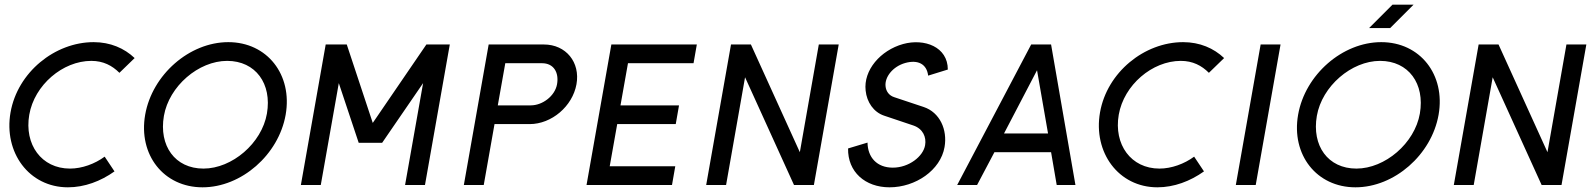

<svg xmlns="http://www.w3.org/2000/svg" viewBox="-20 -790 6815 820"><path d="M427 -121C385 -90 330 -70 279 -70C157 -70 83 -173 105 -300C127 -427 248 -530 370 -530C421 -530 459 -510 490 -479L555 -542C511 -584 451 -610 380 -610C214 -610 55 -481 25 -310C-5 -139 104 10 270 10C341 10 410 -16 469 -58L427 -121Z M680 -295C702 -422 828 -530 950 -530C1072 -530 1142 -432 1120 -305C1098 -178 971 -70 849 -70C727 -70 658 -168 680 -295ZM600 -300C570 -129 679 10 845 10C1011 10 1170 -129 1200 -300C1230 -471 1121 -610 955 -610C789 -610 630 -471 600 -300Z M1371 -600 1265 0H1350L1427 -435L1512 -180H1612L1787 -435L1710 0H1795L1901 -600H1801L1572 -265L1461 -600Z M2295 -520C2345 -520 2368 -480 2359 -430C2350 -380 2297 -340 2247 -340H2106L2138 -520ZM2242 -260C2336 -260 2425 -336 2442 -430C2459 -524 2397 -600 2303 -600H2067L1961 0H2046L2092 -260Z M2485 0H2850L2864 -80H2584L2616 -260H2866L2880 -340H2630L2662 -520H2942L2956 -600H2591Z M3081 0 3162 -460 3371 0H3456L3562 -600H3477L3396 -140L3187 -600H3102L2996 0Z M3779 10C3890 10 3997 -63 4014 -162C4027 -236 3994 -310 3925 -333L3799 -375C3777 -382 3764 -400 3762 -422C3758 -461 3793 -506 3846 -521C3900 -536 3938 -517 3944 -467L4028 -493C4028 -590 3928 -627 3837 -602C3740 -575 3667 -490 3677 -403C3682 -354 3711 -311 3756 -296L3881 -254C3922 -240 3937 -204 3931 -170C3923 -122 3862 -74 3793 -74C3725 -74 3686 -118 3685 -181L3602 -156C3600 -56 3675 10 3779 10Z M4409 -490 4456 -220H4268ZM4493 0H4573L4469 -600H4384L4068 0H4153L4227 -140H4469Z M5080 -121C5038 -90 4983 -70 4932 -70C4810 -70 4736 -173 4758 -300C4780 -427 4901 -530 5023 -530C5074 -530 5112 -510 5143 -479L5208 -542C5164 -584 5104 -610 5033 -610C4867 -610 4708 -481 4678 -310C4648 -139 4757 10 4923 10C4994 10 5063 -16 5122 -58L5080 -121Z M5258 0H5343L5449 -600H5364Z M5927 -770 5827 -670H5917L6017 -770ZM5604 -295C5626 -422 5752 -530 5874 -530C5996 -530 6066 -432 6044 -305C6022 -178 5895 -70 5773 -70C5651 -70 5582 -168 5604 -295ZM5524 -300C5494 -129 5603 10 5769 10C5935 10 6094 -129 6124 -300C6154 -471 6045 -610 5879 -610C5713 -610 5554 -471 5524 -300Z M6274 0 6355 -460 6564 0H6649L6755 -600H6670L6589 -140L6380 -600H6295L6189 0Z"/></svg>

Font: Gauge
Style: Italic
Weight: 400
Italic angle: -80°
Designer: Daniel Pimley
Foundry: Daniel Pimley
Version: Version 1.000;PS 001.001;hotconv 1.0.56